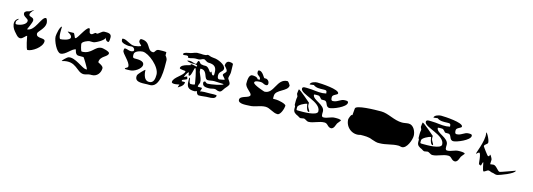

<svg xmlns="http://www.w3.org/2000/svg" viewBox="13 -1901 8606 3102"><g transform="rotate(15 4316.0 -350.0)"><path d="M329 -720C310 -710 266 -675 245 -675C222 -675 188 -654 188 -630C188 -570 278 -565 278 -522C278 -459 173 -423 119 -423C94 -423 97 -437 97 -462C97 -483 130 -505 132 -517C133 -526 58 -492 72 -412C82 -354 110 -318 149 -276C172 -250 194 -222 230 -222C275 -222 309 -288 332 -288C332 -288 371 -69 395 -69C469 -69 626 -174 626 -273C626 -342 476 -276 476 -369C476 -402 584 -477 584 -567C584 -585 572 -645 551 -645C477 -645 432 -390 302 -390C302 -390 362 -517 362 -552C362 -613 278 -588 278 -633C278 -676 352 -732 329 -720Z M1372 74C1407 74 1440 53 1478 53H1504C1592 53 1643 -22 1643 -97C1643 -139 1552 -169 1552 -175C1552 -284 1682 -293 1682 -358C1682 -389 1565 -412 1550 -412C1432 -412 1415 -271 1250 -271C1230 -271 1210 -385 1210 -391C1210 -432 1313 -466 1324 -466H1390C1422 -466 1568 -543 1568 -592C1568 -573 1585 -532 1622 -532C1642 -532 1640 -598 1640 -613C1640 -681 1572 -676 1522 -676C1476 -676 1441 -613 1402 -613V-622C1364 -622 1357 -583 1322 -583C1272 -583 1299 -667 1268 -667C1216 -667 1127 -454 1094 -454C1081 -454 1080 -474 1072 -487C1062 -503 1055 -529 1046 -529C842 -529 1022 -521 1022 -445C1022 -399 901 -376 866 -376C823 -376 838 -577 838 -577C803 -577 778 -434 778 -400C778 -327 860 -151 926 -151C1009 -151 1086 -280 1150 -280C1150 -280 1159 -193 1214 -193H1300C1306 -193 1406 -27 1406 -13H1382C1329 -13 1171 -155 1070 -128C1040 -120 959 -35 980 -41C1213 -112 1249 74 1372 74Z M2051 -493C2005 -466 1956 -502 1915 -502C1895 -502 1897 -476 1897 -460C1897 -413 2039 -309 2039 -235C2039 -203 1993 -209 1993 -184C1993 -175 2083 -181 2083 -181C2148 -181 2263 -252 2263 -319C2263 -392 2146 -385 2105 -385C2067 -385 2069 -411 2069 -448C2069 -500 2164 -526 2203 -526C2302 -526 2513 -355 2513 -223C2513 -160 2505 -79 2425 -79C2316 -79 2321 -253 2321 -253C2309 -253 2209 -152 2209 -127C2190 4 2369 -40 2437 -34C2633 -18 2609 -365 2609 -487C2609 -524 2573 -562 2573 -562V-613C2573 -625 2453 -619 2453 -619C2389 -619 2398 -559 2363 -559C2256 -559 2291 -715 2129 -715C2105 -715 2105 -683 2105 -673C2105 -650 2153 -617 2153 -610C2153 -595 2058 -580 2045 -580C1969 -580 1908 -646 1847 -646C1819 -646 1829 -633 1829 -613C1829 -572 1929 -556 1957 -556C1969 -556 2006 -559 2011 -559C2049 -559 2077 -508 2051 -493Z M3083 -520C3057 -530 2953 -545 3008 -526C3057 -509 2849 -504 2849 -424C2849 -404 2951 -406 2951 -398C2951 -326 2783 -257 2783 -176C2783 -132 2912 -166 2912 -166C2912 -161 2897 -130 2897 -112C2897 -121 2990 -150 2990 -224C2990 -229 2955 -226 2945 -226C2928 -226 2933 -230 2933 -242C2933 -259 3011 -267 3011 -290L2999 -322C2977 -322 2964 -302 2948 -302C2950 -302 2982 -394 3008 -394C3017 -394 3002 -344 3026 -344C3062 -344 3073 -490 3089 -490C3112 -490 3152 -248 3152 -236C3152 -220 3097 -220 3083 -220C3052 -220 3056 -316 3047 -316C3032 -316 3038 -273 3038 -256C3038 -166 3066 -124 3170 -124C3199 -124 3195 -136 3212 -136C3212 -136 3222 -76 3260 -76C3314 -76 3366 -88 3422 -88C3465 -88 3539 -92 3539 -148C3539 -162 3441 -154 3428 -154C3396 -154 3263 -157 3263 -140C3263 -163 3278 -181 3278 -202C3278 -219 3206 -198 3206 -214C3206 -244 3227 -266 3227 -286C3228 -336 3204 -379 3188 -418C3177 -444 3173 -449 3173 -482C3173 -492 3168 -502 3182 -502C3302 -502 3261 -352 3338 -352C3367 -352 3404 -364 3440 -364C3489 -364 3534 -358 3584 -358L3599 -356C3599 -331 3394 -296 3347 -296C3321 -296 3309 -320 3302 -320C3282 -320 3275 -306 3275 -296C3275 -229 3345 -230 3389 -230C3423 -230 3451 -244 3482 -244C3509 -244 3522 -226 3548 -226C3594 -214 3611 -265 3635 -296C3647 -311 3692 -355 3692 -380C3692 -413 3647 -456 3647 -470C3647 -496 3665 -535 3665 -572C3665 -614 3662 -656 3662 -704C3662 -726 3607 -728 3596 -728C3556 -728 3539 -688 3539 -656C3539 -643 3593 -607 3593 -568C3593 -546 3548 -523 3548 -500C3548 -482 3596 -453 3596 -428C3596 -428 3524 -412 3512 -412C3480 -412 3476 -451 3476 -476C3476 -539 3542 -546 3542 -596C3542 -668 3398 -724 3338 -724C3327 -724 3317 -728 3308 -728C3281 -728 3256 -748 3230 -748C3188 -719 3129 -739 3080 -734C3035 -739 2994 -713 2957 -704C2929 -697 2840 -689 2840 -656C2840 -636 2900 -650 2900 -650C2910 -650 2917 -646 2927 -646C2936 -646 2916 -620 2948 -620C2980 -620 3017 -638 3050 -638H3104C3141 -638 3158 -664 3194 -664C3209 -664 3242 -628 3275 -628C3371 -628 3413 -591 3413 -500C3413 -482 3418 -448 3398 -448C3371 -448 3365 -500 3356 -500C3350 -500 3344 -482 3344 -482C3329 -482 3295 -566 3245 -566H3206C3198 -566 3181 -572 3170 -572C3149 -572 3135 -614 3116 -614C3095 -614 3099 -556 3080 -556C3049 -556 3016 -578 2981 -578C2868 -577 2998 -541 3038 -548C3059 -552 3110 -547 3110 -530C3110 -512 3093 -516 3083 -520Z M4110 -575C4093 -614 4035 -614 4014 -614C3950 -614 3952 -503 3952 -464C3952 -395 4066 -341 4066 -299C4066 -242 3904 -253 3904 -179C3904 -105 4056 -128 4096 -128C4179 -128 4263 -179 4350 -179C4425 -179 4487 -113 4564 -113C4617 -113 4654 -238 4654 -275C4654 -310 4520 -335 4486 -335H4434C4429 -335 4432 -385 4432 -386C4432 -492 4636 -511 4636 -611C4636 -616 4599 -671 4588 -671C4405 -671 4431 -410 4266 -410C4266 -410 4069 -471 4069 -509C4069 -545 4145 -545 4174 -545C4209 -545 4227 -518 4264 -518C4294 -518 4296 -536 4296 -557C4296 -586 4267 -620 4236 -620H4212C4199 -620 4160 -719 4102 -719C4079 -719 4080 -705 4080 -683C4080 -632 4146 -636 4146 -581C4146 -574 4135 -575 4128 -575Z M5180 -630C5097 -624 5020 -645 4934 -645C4895 -645 4841 -655 4841 -615C4841 -523 5192 -487 5192 -327C5192 -249 4940 -255 4898 -255C4833 -255 4844 -252 4844 -309C4844 -342 4953 -399 4988 -399C4988 -399 5001 -279 5042 -279C5050 -279 5051 -277 5051 -285C5051 -306 5009 -343 5009 -387V-423C5009 -423 4818 -591 4796 -591C4793 -591 4787 -534 4787 -528C4780 -500 4809 -486 4802 -459C4793 -423 4796 -372 4796 -336C4796 -322 4808 -316 4808 -306V-270C4808 -209 4848 -190 4892 -171C4910 -163 4922 -147 4943 -147C4960 -147 4976 -156 4994 -156C5023 -156 5047 -123 5081 -123C5164 -123 5243 -180 5336 -180C5394 -180 5398 -117 5462 -117C5509 -127 5516 -180 5534 -216C5539 -226 5582 -275 5582 -276C5582 -302 5495 -297 5477 -297C5413 -297 5358 -255 5300 -255C5254 -248 5264 -310 5264 -342C5265 -460 5054 -481 5054 -570C5054 -579 5123 -576 5123 -576C5160 -576 5175 -525 5195 -525H5240C5302 -525 5276 -426 5351 -426C5404 -426 5618 -511 5618 -585C5618 -618 5578 -612 5555 -612C5490 -612 5449 -549 5372 -549C5342 -549 5342 -586 5342 -609C5342 -653 5426 -663 5426 -690C5426 -758 5120 -774 5054 -774C5023 -774 4943 -754 4943 -711C4943 -711 5005 -720 5012 -720C5059 -683 5120 -688 5177 -690C5224 -691 5240 -692 5240 -639Z M5749 -524 5739 -410C5720 -430 5691 -341 5691 -329C5692 -195 5821 -96 5949 -137C6017 -138 6085 -140 6145 -113C6190 -100 6233 -80 6279 -86C6387 -86 6479 -128 6585 -128C6608 -128 6624 -119 6645 -119C6726 -119 6783 -275 6783 -344C6783 -412 6738 -515 6655 -515C6618 -515 6583 -503 6543 -503C6410 -503 6294 -590 6175 -590C6058 -590 5750 -584 5749 -524Z M7251 -630C7168 -624 7091 -645 7005 -645C6966 -645 6912 -655 6912 -615C6912 -523 7263 -487 7263 -327C7263 -249 7011 -255 6969 -255C6904 -255 6915 -252 6915 -309C6915 -342 7024 -399 7059 -399C7059 -399 7072 -279 7113 -279C7121 -279 7122 -277 7122 -285C7122 -306 7080 -343 7080 -387V-423C7080 -423 6889 -591 6867 -591C6864 -591 6858 -534 6858 -528C6851 -500 6880 -486 6873 -459C6864 -423 6867 -372 6867 -336C6867 -322 6879 -316 6879 -306V-270C6879 -209 6919 -190 6963 -171C6981 -163 6993 -147 7014 -147C7031 -147 7047 -156 7065 -156C7094 -156 7118 -123 7152 -123C7235 -123 7314 -180 7407 -180C7465 -180 7469 -117 7533 -117C7580 -127 7587 -180 7605 -216C7610 -226 7653 -275 7653 -276C7653 -302 7566 -297 7548 -297C7484 -297 7429 -255 7371 -255C7325 -248 7335 -310 7335 -342C7336 -460 7125 -481 7125 -570C7125 -579 7194 -576 7194 -576C7231 -576 7246 -525 7266 -525H7311C7373 -525 7347 -426 7422 -426C7475 -426 7689 -511 7689 -585C7689 -618 7649 -612 7626 -612C7561 -612 7520 -549 7443 -549C7413 -549 7413 -586 7413 -609C7413 -653 7497 -663 7497 -690C7497 -758 7191 -774 7125 -774C7094 -774 7014 -754 7014 -711C7014 -711 7076 -720 7083 -720C7130 -683 7191 -688 7248 -690C7295 -691 7311 -692 7311 -639Z M7902 -687C7928 -561 7804 -299 7833 -327C7839 -333 7865 -357 7875 -357C7908 -357 7914 -171 7920 -171C7951 -171 7947 -159 7947 -159C7967 -159 7961 -222 7980 -222C7983 -222 8000 -81 8022 -81C8042 -81 8072 -117 8097 -117C8121 -117 8144 -96 8178 -96C8202 -90 8223 -77 8253 -84C8282 -90 8523 -174 8523 -228C8523 -228 8286 -141 8274 -141C8239 -141 8199 -228 8148 -228C8132 -228 8115 -222 8100 -222C8096 -222 8094 -220 8094 -225C8094 -287 8098 -280 8097 -294C8095 -322 8046 -404 8049 -354C8050 -340 8036 -339 8025 -339C8018 -339 7920 -471 7920 -477C7920 -512 7974 -518 7974 -552C7974 -606 7890 -746 7902 -687Z"/></g></svg>

Font: CISF Camouflage Kit
Style: Regular
Weight: 400
Designer: Robert Jablonski, Jasper
Foundry: Cannot Into Space Fonts
Version: Version 1.27